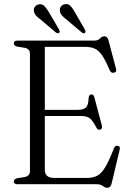

<svg xmlns="http://www.w3.org/2000/svg" viewBox="-20 -898 638 936"><path d="M47.5 -686.5Q47.5 -700 65 -700H440Q457 -700 467.2 -710.5Q477.5 -721 489 -721Q503.5 -721 509 -701L545.5 -563Q550.5 -546.5 535.5 -543.5Q521 -540.5 514 -557Q494 -605 477 -629.2Q460 -653.5 440.8 -661.5Q421.5 -669.5 394.5 -669.5H198.5V-362.5H359Q388 -362.5 399.5 -374.5Q411 -386.5 412 -419.5Q413.5 -436 424 -437.5Q436 -439.5 440 -423.5L476.5 -286Q480.5 -269.5 468.5 -266Q457 -262.5 449.5 -276.5Q433 -309.5 418.2 -321Q403.5 -332.5 374.5 -332.5H198.5V-69.5Q198.5 -30.5 245.5 -30.5H404.5Q432.5 -30.5 453 -40.8Q473.5 -51 492.5 -82Q511.5 -113 535.5 -175.5Q541 -189.5 553.5 -187.5Q568 -185.5 563 -166.5L524 -3Q518.5 17.5 503.5 17.5Q492.5 17.5 481.2 8.8Q470 0 452 0H65Q47.5 0 47.5 -13.5Q47.5 -25 63 -29L100 -35Q126 -40 126 -63.5V-636.5Q126 -660 100 -665L63 -671Q47.5 -675 47.5 -686.5ZM346.5 -836 393.5 -754.5Q399.5 -743 394.5 -738Q387.5 -732.5 378.5 -740L305 -802Q292 -811.5 283 -821.5Q274 -831.5 272 -844Q270 -856.5 277 -866Q284 -875.5 296.5 -877.5Q313 -880.5 324.2 -868.5Q335.5 -856.5 346.5 -836ZM220 -836 267.5 -755Q273.5 -743.5 269 -738.5Q262.5 -733 252.5 -739.5L179.5 -801.5Q166.5 -810.5 157.2 -820.2Q148 -830 145.5 -842.5Q143 -855 150 -864.8Q157 -874.5 169 -876.5Q185.5 -880 196.8 -868.2Q208 -856.5 220 -836Z"/></svg>

Font: Fraunces 72pt Soft Light
Style: Regular
Weight: 300
Version: Version 1.000;[b76b70a41]